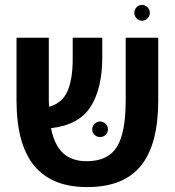

<svg xmlns="http://www.w3.org/2000/svg" viewBox="-20 -753 709 779"><path d="M333 6Q190 6 118.5 -81Q47 -168 47 -346V-600H178V-347Q178 -333 179 -320Q232 -334 253.5 -382.5Q275 -431 275 -514V-600H395V-521Q395 -395 348 -320.5Q301 -246 187 -233Q201 -163 236.5 -131Q272 -99 331 -99H335Q419 -100 454.5 -157.5Q490 -215 490 -346V-600H622V-346Q622 -168 552.5 -81.5Q483 5 338 6ZM386 -197Q373 -197 363.5 -206Q354 -215 354 -228Q354 -241 363.5 -250.5Q373 -260 386 -260Q399 -260 408.5 -250.5Q418 -241 418 -228Q418 -215 408.5 -206Q399 -197 386 -197ZM556 -669Q543 -669 534 -678.5Q525 -688 525 -701Q525 -714 534 -723.5Q543 -733 556 -733Q569 -733 578.5 -723.5Q588 -714 588 -701Q588 -688 578.5 -678.5Q569 -669 556 -669Z"/></svg>

Font: Noto Sans Hebrew Condensed SemiBold
Style: Regular
Weight: 600
Width: 3
Designer: Ben Nathan
Foundry: Google LLC
Version: Version 3.001; ttfautohint (v1.8.4.7-5d5b)